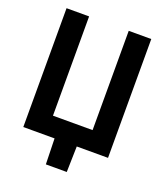

<svg xmlns="http://www.w3.org/2000/svg" viewBox="-142 -734 834 969"><g transform="rotate(20 275.0 -250.0)"><path d="M331.1 138.2H218.8L215.3 0H47.4V-638.2H168.5V-105H381.3V-638.2H502.4V0H334.5Z"/></g></svg>

Font: Code New Roman
Style: Bold
Weight: 700
Monospace: yes
Designer: Sam Radian
Foundry: Code New Roman
Version: Version 1.508 October 19, 2014